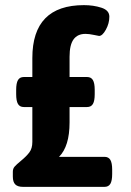

<svg xmlns="http://www.w3.org/2000/svg" viewBox="-20 -728 510 748"><path d="M30 -40V-59Q30 -71 37 -79Q44 -87 61 -101Q83 -119 94.5 -134.5Q106 -150 106 -175V-311H73Q57 -311 50 -323Q43 -335 43 -361V-378Q43 -404 50 -416Q57 -428 73 -428H106V-502Q106 -708 307 -708Q344 -708 375 -698Q406 -688 406 -663Q406 -637 392.5 -612.5Q379 -588 366 -588Q364 -588 345.5 -592Q327 -596 313 -596Q282 -596 266.5 -574.5Q251 -553 251 -507V-428H319Q335 -428 342 -416Q349 -404 349 -378V-361Q349 -335 342 -323Q335 -311 319 -311H251V-251Q251 -158 210 -117H387Q403 -117 410 -105Q417 -93 417 -67V-50Q417 -24 410 -12Q403 0 387 0H70Q49 0 39.5 -9.5Q30 -19 30 -40Z"/></svg>

Font: Asap Condensed
Style: Bold
Weight: 700
Designer: Pablo Cosgaya
Foundry: Omnibus-Type
Version: Version 1.010; ttfautohint (v1.8)